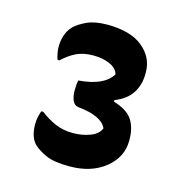

<svg xmlns="http://www.w3.org/2000/svg" viewBox="-75 -862 550 581"><g transform="rotate(15 200.0 -571.0)"><path d="M342 -679Q342 -644 325 -618Q308 -592 272 -578V-573Q315 -560 331 -535.5Q347 -511 347 -474V-471Q347 -419 303.5 -384Q260 -349 192 -349Q144 -349 119 -360Q94 -371 79 -385Q59 -405 59 -446Q59 -467 67 -488H73Q95 -471 120 -460Q145 -449 176 -449Q205 -449 230 -458.5Q255 -468 262 -487Q246 -522 172 -529Q159 -531 153.5 -544Q148 -557 148 -576Q148 -595 151 -607Q230 -613 255 -654Q250 -672 228 -682Q206 -692 176 -692Q145 -692 123 -681.5Q101 -671 80 -651H74Q67 -672 67 -691Q67 -709 72.5 -726Q78 -743 90 -756Q104 -770 129 -781.5Q154 -793 192 -793Q266 -793 304 -761.5Q342 -730 342 -684Z"/></g></svg>

Font: Recursive Sn Csl St
Style: Bold
Weight: 700
Version: Version 1.079;hotconv 1.0.112;makeotfexe 2.5.65598; ttfautoh